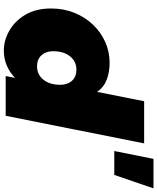

<svg xmlns="http://www.w3.org/2000/svg" viewBox="73 -906 842 1029"><g transform="rotate(90 494.5 -391.0)"><path d="M250 10Q196 10 144 -19.5Q92 -49 58.5 -105.5Q25 -162 25 -243Q25 -311 48 -368Q71 -425 111.5 -467.5Q152 -510 204.5 -533.5Q257 -557 316 -557Q366 -557 406.5 -541.5Q447 -526 472 -490L522 -742H748L600 0H387L397 -50Q368 -22 331 -6Q294 10 250 10ZM335 -168Q379 -168 406.5 -202Q434 -236 434 -293Q434 -331 412.5 -355Q391 -379 353 -379Q309 -379 281.5 -345Q254 -311 254 -254Q254 -216 275.5 -192Q297 -168 335 -168ZM789 -582 831 -792H989L917 -582Z"/></g></svg>

Font: Montserrat Black
Style: Italic
Weight: 900
Italic angle: -11.3°
Designer: Julieta Ulanovsky
Foundry: Julieta Ulanovsky
Version: Version 9.000; ttfautohint (v1.8.4.7-5d5b)